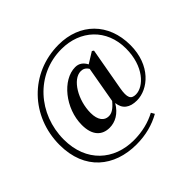

<svg xmlns="http://www.w3.org/2000/svg" viewBox="-207 -974 1383 1383"><g transform="rotate(-45 485.0 -282.0)"><path d="M671 -51C785 -51 920 -160 920 -367C920 -590 772 -735 556 -735C265 -735 50 -508 50 -219C50 38 220 171 444 171C541 171 623 148 694 108L679 82C615 116 540 136 452 136C253 136 99 5 99 -225C99 -483 288 -698 548 -698C739 -698 880 -570 880 -372C880 -191 777 -87 696 -87C648 -87 633 -114 648 -199L706 -524L693 -533L609 -481C590 -517 563 -536 526 -536C396 -536 265 -375 265 -207C265 -98 319 -51 393 -51C450 -51 506 -80 547 -149C554 -83 598 -51 671 -51ZM542 -175C502 -127 475 -114 447 -114C403 -114 371 -150 371 -224C371 -353 450 -487 534 -487C557 -487 577 -477 591 -453Z"/></g></svg>

Font: Noto Serif CJK HK
Style: Bold
Weight: 700
Designer: Ryoko NISHIZUKA 西塚涼子 (kana & ideographs); Frank Grießhammer (Latin, Greek & Cyrillic); Wenlong ZHANG 张文龙 (bopomofo); San
Foundry: Adobe
Version: Version 2.001;hotconv 1.1.0;makeotfexe 2.6.0